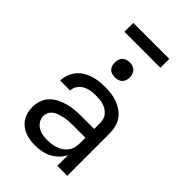

<svg xmlns="http://www.w3.org/2000/svg" viewBox="-266 -1018 1131 1131"><g transform="rotate(45 300.0 -452.0)"><path d="M251 8Q230 8 208.5 5Q187 2 167 -6Q147 -14 130 -27.5Q113 -41 101.5 -59Q90 -77 85 -98Q80 -119 80 -141Q80 -169 89 -195.5Q98 -222 117 -242Q136 -262 160.5 -274.5Q185 -287 212 -294.5Q239 -302 266.5 -304.5Q294 -307 321 -307H429V-355Q429 -371 425 -386Q421 -401 411 -413Q401 -425 387.5 -433.5Q374 -442 359.5 -446.5Q345 -451 329.5 -452.5Q314 -454 299 -454Q277 -454 255 -450.5Q233 -447 213.5 -436.5Q194 -426 181.5 -407.5Q169 -389 169 -367Q169 -367 169 -367Q169 -367 169 -367H86Q86 -367 86 -367Q86 -367 86 -367Q86 -392 94.5 -416Q103 -440 118.5 -459.5Q134 -479 155 -492.5Q176 -506 200 -514Q224 -522 249 -525Q274 -528 299 -528Q325 -528 350.5 -525Q376 -522 400.5 -513Q425 -504 447 -489Q469 -474 484 -453Q499 -432 505.5 -406.5Q512 -381 512 -355V0H429V-90Q418 -66 398.5 -46.5Q379 -27 355 -14.5Q331 -2 304.5 3Q278 8 251 8ZM282 -65Q300 -65 318 -68Q336 -71 353 -77Q370 -83 385 -94Q400 -105 410.5 -120Q421 -135 425 -153Q429 -171 429 -189V-234H321Q305 -234 288 -233Q271 -232 255 -228.5Q239 -225 223 -220Q207 -215 193 -205.5Q179 -196 171 -181Q163 -166 163 -150Q163 -129 174 -111Q185 -93 202.5 -82.5Q220 -72 240.5 -68.5Q261 -65 282 -65ZM300 -608Q287 -608 275 -611.5Q263 -615 254 -624Q245 -633 241.5 -645Q238 -657 238 -670Q238 -683 241.5 -695Q245 -707 254 -716Q263 -725 275 -729Q287 -733 300 -733Q313 -733 325 -729Q337 -725 346 -716Q355 -707 359 -695Q363 -683 363 -670Q363 -657 359 -645Q355 -633 346 -624Q337 -615 325 -611.5Q313 -608 300 -608ZM150 -838V-912H450V-838Z"/></g></svg>

Font: Iosevka Custom Extended
Style: Regular
Weight: 400
Width: 7
Monospace: yes
Designer: Belleve Invis
Foundry: Belleve Invis
Version: Version 11.2.4; ttfautohint (v1.8.4)